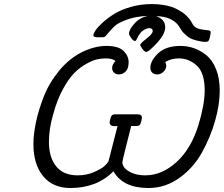

<svg xmlns="http://www.w3.org/2000/svg" viewBox="-20 -923 1112 954"><path d="M146 -207Q146 -253.9 158.4 -314.5Q170.9 -375 197.5 -443.1Q224.1 -511.2 274.2 -572Q324.2 -632.8 389.2 -665Q451.2 -694.8 508.8 -694.8Q568.8 -694.8 594 -669.9Q619.1 -645 619.1 -613.8Q619.1 -581.5 604 -567.4Q588.9 -553.2 570.8 -553.2Q556.6 -553.2 546.9 -562Q537.1 -570.8 537.1 -585Q537.1 -603 554.2 -620.1Q537.1 -633.3 503.9 -632.8Q484.9 -632.8 463.4 -628.4Q441.9 -624 409.9 -606.4Q377.9 -588.9 349.9 -561Q321.8 -533.2 293 -480.7Q264.2 -428.2 245.1 -357.9Q223.1 -283.7 223.1 -217.8Q223.1 -141.6 259 -96.7Q294.9 -51.8 365.2 -51.8Q410.2 -51.8 447 -67.9Q483.9 -84 498.5 -97.4Q513.2 -110.8 519 -121.1Q520 -123 564 -296.9H561Q560.1 -296.9 557.1 -296.4Q554.2 -295.9 551.8 -295.9Q524.9 -295.9 524.9 -314Q524.9 -320.8 527.8 -330.1Q530.8 -344.2 535.9 -349.6Q541 -355 555.2 -355H664.1Q685.1 -355 685.1 -337.9Q685.1 -335.9 684.6 -333Q684.1 -330.1 683.1 -326.7Q682.1 -323.2 682.1 -320.8Q678.2 -304.7 672.6 -300.8Q667 -296.9 654.8 -296.9H631.8Q587.9 -125 587.9 -116.2Q587.9 -105 596.9 -91.6Q606 -78.1 633.5 -64.9Q661.1 -51.8 702.1 -51.8Q784.2 -51.8 856.7 -117.4Q929.2 -183.1 965.8 -300.8Q996.6 -401.9 997.1 -473.1Q997.1 -561 958 -596.9Q918.9 -632.8 869.1 -632.8Q830.1 -632.8 801.8 -615.2Q805.7 -603 806.2 -598.1Q806.2 -580.1 792.5 -566.7Q778.8 -553.2 761.2 -553.2Q746.1 -553.2 736.6 -562Q727.1 -570.8 727.1 -585.9Q727.1 -621.1 765.6 -658Q804.2 -694.8 877 -694.8Q911.1 -694.8 943.1 -683.8Q975.1 -672.9 1005.1 -648.9Q1035.2 -625 1053.5 -579.6Q1071.8 -534.2 1071.8 -472.2Q1071.8 -403.3 1048.8 -322.8Q1025.9 -242.2 983.9 -166Q941.9 -89.8 871.8 -39.3Q801.8 11.2 717.8 11.2Q590.8 11.2 543.9 -71.8Q460.9 11.2 330.1 11.2Q242.2 11.2 194.1 -47.9Q146 -106.9 146 -207ZM443.8 -748Q443.8 -755.9 455.3 -772.9Q466.8 -790 491.9 -812.5Q517.1 -835 549.6 -855Q582 -875 631.1 -888.9Q680.2 -902.8 733.9 -902.8Q762.7 -902.8 788.8 -898.9Q814.9 -895 833.5 -888.4Q852.1 -881.8 867.9 -872.8Q883.8 -863.8 894.3 -855.5Q904.8 -847.2 913.8 -837.2Q922.9 -827.1 927 -820.6Q931.2 -814 935.1 -807.1L939 -799.8Q951.2 -782.7 973.6 -778.3Q996.1 -773.9 1011.5 -772.9Q1026.9 -772 1026.9 -762.2Q1026.9 -757.3 1022 -734.9Q1019 -722.7 1015.1 -718.8Q1011.2 -714.8 1000 -714.8Q992.2 -714.8 975.1 -717.8Q953.1 -721.7 936 -728.3Q918.9 -734.9 907.5 -745.4Q896 -755.9 889.9 -762Q883.8 -768.1 877 -780Q870.1 -792 869.1 -793Q835.9 -840.8 755.9 -842.8Q800.8 -826.7 800.8 -788.1Q800.8 -753.9 760 -709.5Q719.2 -665 706.1 -665Q699.2 -665 688 -679.4Q676.8 -693.8 676.8 -700.2Q676.8 -707 707.8 -731Q738.8 -754.9 738.8 -769Q738.8 -783.2 721.2 -783.2Q714.4 -783.2 707 -779.8Q688 -772.9 676.5 -757.6Q665 -742.2 660.4 -730.7Q655.8 -719.2 650.9 -719.2Q643.1 -719.2 632.1 -733.6Q621.1 -748 621.1 -755.9Q621.1 -775.9 647.5 -805.4Q673.8 -835 713.9 -844.2Q653.8 -841.3 609.9 -825.2Q565.9 -809.1 548.3 -792Q530.8 -774.9 517.3 -758.5Q503.9 -742.2 501 -740.2Q497.1 -738.3 487.8 -737.8H462.9Q443.8 -738.3 443.8 -748Z"/></svg>

Font: CMU Concrete
Style: Italic
Weight: 500
Italic angle: -14.04°
Version: Version 0.7.0